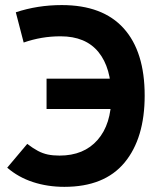

<svg xmlns="http://www.w3.org/2000/svg" viewBox="-20 -723 626 753"><path d="M232.4 9.8Q166.5 9.8 109.1 -9Q51.8 -27.8 8.3 -65.4L86.9 -158.7Q109.9 -141.1 128.9 -131.1Q147.9 -121.1 168 -116.9Q188 -112.8 213.4 -112.8Q309.1 -112.8 362.8 -174.3Q416.5 -235.8 416.5 -344.2Q416.5 -457 366.2 -518.8Q315.9 -580.6 217.8 -580.6Q179.2 -580.6 143.6 -574.5Q107.9 -568.4 72.8 -556.2L42 -674.8Q127.4 -703.1 222.2 -703.1Q382.8 -703.1 465.1 -611.8Q547.4 -520.5 547.4 -348.1Q547.4 -180.7 468.5 -85.4Q389.6 9.8 232.4 9.8ZM162.6 -295.4V-414.6H497.1V-295.4Z"/></svg>

Font: Cascadia Mono
Style: Regular
Weight: 400
Monospace: yes
Designer: Aaron Bell
Foundry: Saja Typeworks
Version: Version 2102.003